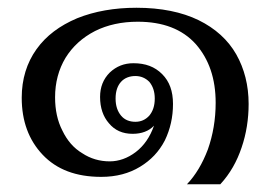

<svg xmlns="http://www.w3.org/2000/svg" viewBox="-20 -446 698 495"><path d="M516 -61C502 -24 484 6 462 29C462 29 548 29 548 29C573 2 591 -30 603 -66C615 -101 621 -139 621 -178C621 -226 610 -269 589 -306C568 -343 535 -373 492 -394C449 -415 395 -426 332 -426C275 -426 224 -417 179 -399C134 -380 99 -354 74 -319C49 -284 36 -242 36 -194C36 -134 54 -85 90 -47C126 -9 176 10 241 10C280 10 313 1 341 -16C369 -33 390 -55 405 -84C419 -113 426 -144 426 -178C426 -211 417 -236 398 -255C379 -274 355 -283 324 -283C300 -283 280 -275 263 -259C246 -242 238 -221 238 -196C238 -168 246 -145 261 -128C276 -110 296 -101 322 -101C345 -101 364 -108 377 -122C367 -93 351 -70 330 -54C309 -38 286 -30 263 -30C237 -30 213 -37 192 -51C170 -64 153 -84 141 -109C128 -134 122 -163 122 -195C122 -233 131 -267 149 -297C167 -326 192 -349 225 -366C257 -382 294 -390 335 -390C400 -390 450 -371 485 -332C519 -293 536 -243 536 -181C536 -138 529 -98 516 -61ZM365 -148C355 -137 343 -132 329 -132C314 -132 301 -137 292 -148C283 -159 278 -173 278 -192C278 -211 283 -225 292 -235C301 -245 314 -250 329 -250C343 -250 355 -245 365 -235C374 -224 379 -210 379 -192C379 -173 374 -159 365 -148Z"/></svg>

Font: BUSH 25 TRIRONG 0515 A
Style: Regular
Weight: 400
Designer: Katatrad Team
Foundry: CadsonDemak